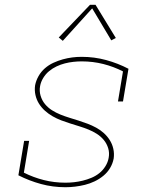

<svg xmlns="http://www.w3.org/2000/svg" viewBox="-20 -776 640 804"><path d="M254 8Q201 8 151.5 -5.5Q102 -19 57 -42L81 -186H102L80 -53Q120 -33 163.5 -22Q207 -11 254 -11Q272 -11 290 -13Q308 -15 326.5 -19.5Q345 -24 363 -31.5Q381 -39 396 -51Q411 -63 421.5 -80Q432 -97 435 -115Q439 -136 433 -155.5Q427 -175 414.5 -190Q402 -205 385.5 -215.5Q369 -226 350.5 -233.5Q332 -241 312.5 -247Q293 -253 274 -259Q255 -265 236.5 -272Q218 -279 200.5 -289Q183 -299 168.5 -312Q154 -325 143.5 -341.5Q133 -358 128.5 -378Q124 -398 127 -419Q131 -439 141.5 -457.5Q152 -476 168 -490Q184 -504 203.5 -513Q223 -522 243 -527.5Q263 -533 282.5 -535.5Q302 -538 322 -538Q375 -538 424.5 -524.5Q474 -511 518 -488L495 -351H474L495 -477Q456 -497 412.5 -508Q369 -519 322 -519Q305 -519 287 -517Q269 -515 251.5 -510.5Q234 -506 217 -498Q200 -490 185.5 -478Q171 -466 161 -449.5Q151 -433 148 -416Q144 -395 150 -375Q156 -355 168.5 -340Q181 -325 197.5 -314.5Q214 -304 232.5 -296.5Q251 -289 270.5 -283Q290 -277 309 -271Q328 -265 346.5 -258Q365 -251 382.5 -241.5Q400 -232 414.5 -219Q429 -206 439.5 -189.5Q450 -173 454.5 -153Q459 -133 456 -112Q452 -91 441 -72.5Q430 -54 413 -40Q396 -26 376 -16.5Q356 -7 335.5 -2Q315 3 294.5 5.5Q274 8 254 8ZM243 -605 226 -619 357 -756H380L465 -617L446 -607L366 -741Z"/></svg>

Font: Iosevka Slab Thin Extended
Style: Italic
Weight: 100
Width: 7
Italic angle: -9°
Monospace: yes
Designer: Belleve Invis
Foundry: Belleve Invis
Version: Version 11.1.0; ttfautohint (v1.8.3)